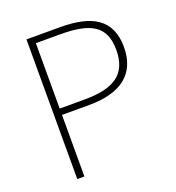

<svg xmlns="http://www.w3.org/2000/svg" viewBox="-132 -832 862 938"><g transform="rotate(-20 299.0 -363.0)"><path d="M110 0H147V-320H289C452 -320 545 -388 545 -528C545 -673 450 -726 285 -726H110ZM147 -353V-693H272C429 -693 505 -655 505 -528C505 -403 431 -353 276 -353Z"/></g></svg>

Font: Noto Sans CJK KR Thin
Style: Regular
Weight: 250
Designer: Ryoko NISHIZUKA (kana & ideographs); Paul D. Hunt (Latin, Greek & Cyrillic); Wenlong ZHANG (bopomofo); Sandoll Communica
Foundry: Adobe Systems Incorporated
Version: Version 1.002;PS 1.002;hotconv 1.0.82;makeotf.lib2.5.63406